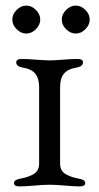

<svg xmlns="http://www.w3.org/2000/svg" viewBox="-20 -664 355 687"><path d="M39.5 -628.5Q55 -644 74 -644Q93 -644 108.5 -628.5Q124 -613 124 -594Q124 -575 108.5 -559.5Q93 -544 74 -544Q55 -544 39.5 -559.5Q24 -575 24 -594Q24 -613 39.5 -628.5ZM216.5 -628.5Q232 -644 251 -644Q270 -644 285.5 -628.5Q301 -613 301 -594Q301 -575 285.5 -559.5Q270 -544 251 -544Q232 -544 216.5 -559.5Q201 -575 201 -594Q201 -613 216.5 -628.5ZM50 3Q30 3 30 -9Q30 -21 54 -25Q85 -31 102.5 -42.5Q120 -54 120 -79V-352Q120 -383 106.5 -400Q93 -417 62 -422Q38 -426 38 -441Q38 -453 58 -453Q78 -453 109 -450.5Q140 -448 158 -448Q175 -448 206 -450.5Q237 -453 257 -453Q277 -453 277 -441Q277 -426 253 -422Q222 -417 208.5 -400Q195 -383 195 -352V-79Q195 -54 212.5 -42.5Q230 -31 261 -25Q285 -21 285 -9Q285 3 265 3Q246 3 212.5 0Q179 -3 158 -3Q137 -3 103 0Q69 3 50 3Z"/></svg>

Font: EB Garamond SC 12
Style: Regular
Weight: 400
Version: Version 0.016 ; ttfautohint (v0.97) -l 8 -r 50 -G 200 -x 0 -